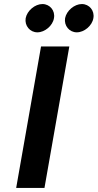

<svg xmlns="http://www.w3.org/2000/svg" viewBox="-20 -930 483 950"><path d="M60 0H200L323 -700H183ZM190 -910C153 -910 114 -877 107 -840C101 -803 128 -770 165 -770C202 -770 241 -803 247 -840C254 -877 227 -910 190 -910ZM385 -910C348 -910 309 -877 302 -840C296 -803 323 -770 360 -770C397 -770 436 -803 442 -840C449 -877 422 -910 385 -910Z"/></svg>

Font: Scada
Style: Bold Italic
Weight: 700
Designer: Jovanny Lemonad
Foundry: Jovanny Lemonad
Version: Version 3.005